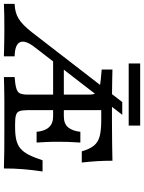

<svg xmlns="http://www.w3.org/2000/svg" viewBox="97 -864 757 1010"><g transform="rotate(90 476.0 -358.5)"><path d="M-9.3 0V-56.5Q36.1 -57.5 69.1 -77.7Q102.2 -97.9 141.9 -149.5L507.3 -622.6H574.4L218.1 -161.2Q199.1 -136.5 192.8 -117.3Q186.5 -98.1 192.5 -84.7Q198.6 -71.2 217.4 -64.1Q236.3 -57 266.8 -56.5V0Q243.1 -0.8 220 -1.2Q196.9 -1.6 175.6 -2Q154.4 -2.4 134.3 -2.4Q90.4 -2.4 54.6 -2Q18.8 -1.6 -9.3 0ZM262.8 -258.9 303.1 -315.3H648.9V-258.9ZM505.3 -2.4Q486.8 -2.4 463.7 -2Q440.7 -1.6 417.7 -1.2Q394.6 -0.8 375.9 0V-56.5L406.8 -59.6Q445.3 -64.5 456.8 -76.9Q468.3 -89.4 468.3 -125.8V-445.2Q468.3 -468.7 462.4 -481.6Q456.4 -494.5 439.3 -500.6Q422.2 -506.6 388.6 -509.7L336.1 -514.5V-571Q360 -570.2 389.1 -569.8Q418.2 -569.4 447.3 -569Q476.5 -568.5 500.6 -568.5H510.3H618.2Q682.3 -568.5 730.7 -569.4Q779.1 -570.2 816 -571Q816 -529.4 818.3 -490.2Q820.7 -451.1 825.4 -409.7H766.6Q754.2 -452.1 736.3 -473.9Q718.3 -495.7 686.9 -503.9Q655.5 -512.1 602.9 -512.1H549.9V-124.6Q549.9 -96.1 555.1 -82.2Q560.3 -68.4 575.9 -63.6Q591.5 -58.9 622 -58.9H639.8Q679.4 -58.9 706.3 -65.2Q733.2 -71.6 751.9 -87.4Q770.6 -103.2 784.9 -131.2Q799.3 -159.3 813.7 -203.4H872.6Q864.5 -150.9 860.6 -102Q856.6 -53.2 856.7 0Q817.2 -1.6 764.7 -2Q712.1 -2.4 643.6 -2.4H510.3ZM663.8 -172Q661.3 -199 652.3 -218.4Q643.2 -237.9 626.2 -248.4Q609.1 -258.9 581.8 -258.9V-315.3Q622.8 -315.3 641.2 -338.7Q659.6 -362.2 663.8 -402.2H720.4Q717.3 -357.1 716.8 -332.7Q716.4 -308.3 716.4 -287.1Q716.4 -273.5 716.4 -258.2Q716.5 -243 717.6 -222.5Q718.8 -202 720.4 -172ZM304.5 -656.5V-716.9H631.1V-656.5Z"/></g></svg>

Font: Playfair 5pt SemiExpanded Light
Style: Regular
Weight: 300
Width: 6
Designer: Claus Eggers Sørensen
Foundry: Claus Eggers Sørensen
Version: Version 2.203